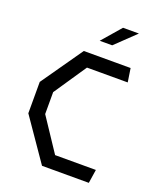

<svg xmlns="http://www.w3.org/2000/svg" viewBox="-168 -1043 955 1147"><g transform="rotate(20 310.0 -470.0)"><path d="M55.3 -267V-466.3L239.5 -730H537L550.3 -643.2H291.2L151.5 -436.3V-297L291.2 -86.8H550.3L537 0H239.5ZM513.2 -940.5H412.3L307.8 -819.8H387.3Z"/></g></svg>

Font: Monaspace Krypton Var
Style: Regular
Weight: 400
Designer: Riley Cran and the Lettermatic Team
Version: Version 1.101 (Monaspace Krypton Var)